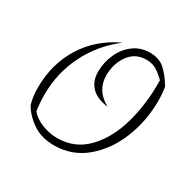

<svg xmlns="http://www.w3.org/2000/svg" viewBox="-115 -599 737 730"><g transform="rotate(30 253.0 -234.0)"><path d="M53 -77Q43 -108 43 -151Q43 -253 93 -334Q143 -415 237 -459Q161 -401 119.5 -318Q78 -235 78 -140Q78 -106 83 -69Q102 -46 135 -33Q168 -20 202 -20Q280 -20 332.5 -75.5Q385 -131 409 -219Q433 -307 431 -406Q407 -429 389.5 -438.5Q372 -448 348 -448Q300 -448 272.5 -410Q245 -372 245 -320Q245 -254 309 -219Q260 -225 235.5 -250.5Q211 -276 211 -317Q211 -358 228 -395.5Q245 -433 275.5 -455.5Q306 -478 346 -478Q386 -478 410.5 -457Q435 -436 460 -395Q465 -365 465 -334Q465 -247 433.5 -168Q402 -89 343 -39.5Q284 10 205 10Q152 10 114 -14.5Q76 -39 53 -77Z"/></g></svg>

Font: Srisakdi
Style: Regular
Weight: 400
Designer: Cadson Demak Co.,Ltd.
Foundry: Cadson Demak Co.,Ltd.
Version: Version 1.000